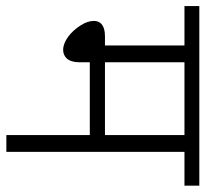

<svg xmlns="http://www.w3.org/2000/svg" viewBox="-42 -620 662 619"><g transform="rotate(90 289.5 -311.0)"><path d="M579.1 -574.2V-622.1H0V-574.2H127V-317.9H97.2C60.5 -317.9 47.9 -301.8 47.9 -282.2C47.9 -269 52.7 -254.4 62.5 -239.3C82 -208 113.3 -183.1 141.1 -183.1C162.6 -183.1 181.2 -197.8 181.2 -234.9V-269H416V0H470.2V-574.2ZM416 -317.9H181.2V-574.2H416Z"/></g></svg>

Font: Noto Reveo Sans
Style: Regular
Weight: 300
Designer: Monotype Design Team
Foundry: Monotype Imaging Inc.
Version: Version 2.007